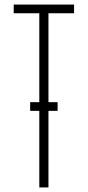

<svg xmlns="http://www.w3.org/2000/svg" viewBox="-20 -820 384 840"><path d="M152 0V-335H112V-373H152V-762H40V-800H304V-762H192V-373H232V-335H192V0Z"/></svg>

Font: Big Shoulders Text Thin
Style: Regular
Weight: 100
Designer: Patric King
Foundry: XO Type Co
Version: Version 1.000; ttfautohint (v1.8.2)